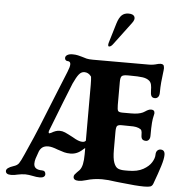

<svg xmlns="http://www.w3.org/2000/svg" viewBox="-61 -1000 1014 1068"><g transform="rotate(5 445.5 -465.5)"><path d="M10 -10Q10 -27 50 -40Q70 -46 79 -58.5Q88 -71 106 -112L128 -162Q161 -233 251 -460L303 -588Q315 -617 315 -631Q315 -648 299 -648Q292 -648 287.5 -652.5Q283 -657 283 -664Q283 -675 294 -681.5Q305 -688 323 -688Q340 -688 353 -685Q366 -682 376 -679Q390 -674 403 -671Q416 -668 438 -668Q469 -668 478.5 -653.5Q488 -639 488 -602L487 -531Q487 -522 480 -515Q473 -508 465 -508Q458 -508 453 -514Q448 -520 448 -531Q448 -558 433.5 -576.5Q419 -595 397 -595Q380 -595 367 -579Q354 -563 337 -526Q325 -496 294 -418.5Q263 -341 229 -252L228 -245Q228 -239 233 -239Q235 -239 243 -243Q268 -258 288 -258Q304 -258 319 -251.5Q334 -245 364 -229L380 -220Q403 -208 419 -208Q428 -208 431 -210Q448 -219 448 -249Q448 -255 453 -255Q466 -255 509 -213Q483 -182 465.5 -166Q448 -150 448 -161Q448 -175 442 -175Q436 -175 426 -165Q396 -137 359 -137Q339 -137 324 -141Q309 -145 286 -153Q253 -166 234 -166Q214 -166 202 -158Q190 -150 183 -134Q173 -107 168.5 -92.5Q164 -78 164 -64Q164 -30 210 -30Q220 -30 225 -24.5Q230 -19 230 -10Q230 -1 222.5 4.5Q215 10 200 10Q182 10 160 5Q150 3 139 1.5Q128 0 119 0Q109 0 98 1.5Q87 3 77 5Q59 10 40 10Q10 10 10 -10ZM388 -10Q388 -17 392 -22.5Q396 -28 404 -36Q411 -42 418 -50Q429 -63 433.6 -85Q438.3 -107 438.3 -140V-528Q438.3 -586 428 -608Q419 -628 398 -628H396Q388 -628 383 -634Q378 -640 378 -648Q378 -656 385.5 -662Q393 -668 408 -668H751Q774 -668 797 -675Q801 -676 805.5 -677Q810 -678 815 -678Q831 -678 834 -668Q836 -660 836 -656Q836 -646 833 -625Q830 -604 827.5 -576Q825 -548 825 -518Q825 -502 818 -493.5Q811 -485 800 -485Q786 -485 780.5 -494.5Q775 -504 775 -525Q775 -544 772 -557.5Q769 -571 760 -579Q746 -591 722.5 -594.5Q699 -598 649 -598H638Q613 -598 605.5 -590.5Q598 -583 598 -558V-429Q598 -403 603 -396Q608 -389 628 -389H677Q718 -389 741 -400L753 -407Q760 -412 768.5 -416Q777 -420 785 -420Q805 -420 805 -401L803 -390L802 -386Q798 -371 796 -346.5Q794 -322 794 -274Q794 -260 787.5 -252Q781 -244 771 -244Q757 -244 750.5 -251Q744 -258 744 -274Q744 -293 740.5 -300Q737 -307 724 -312Q711.4 -317 694.2 -318Q677 -319 628 -319Q609 -319 603.5 -311.5Q598 -304 598 -279V-180Q598 -131 607 -107Q616 -83 630.5 -76.5Q645 -70 668 -70H688Q739 -70 771 -88Q803 -106 817 -129.5Q831 -153 831 -171Q831 -187 838.5 -195Q846 -203 857 -203Q881 -203 881 -175Q881 -153 868.5 -112.5Q856 -72 833 -10Q828 3 817.5 6.5Q807.1 10 783 10Q740 10 653 0L625 -3Q580 -10 547 -10Q501 -10 458 3Q434 10 418 10Q388 10 388 -10ZM517 -768 551 -881Q561 -913 575.5 -927Q590 -941 614 -941Q640 -941 647 -926.5Q654 -912 637 -890L544 -766Q532 -749 521 -749Q517 -749 516 -754Q515 -759 517 -768Z"/></g></svg>

Font: Raigarh
Style: Regular
Weight: 400
Designer: jaikishan Patel
Foundry: MagicType
Version: Version 1.000;FEAKit 1.0